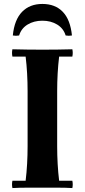

<svg xmlns="http://www.w3.org/2000/svg" viewBox="-20 -952 430 974"><path d="M43 2Q39 -17 43 -35H110Q115 -76 117.5 -120.5Q120 -165 120 -210V-490Q120 -535 117.5 -579.5Q115 -624 110 -665H43Q39 -684 43 -702Q78 -701 119.5 -700.5Q161 -700 195 -700Q230 -700 271.5 -700.5Q313 -701 347 -702Q351 -684 347 -665H280Q275 -624 272.5 -579.5Q270 -535 270 -490V-210Q270 -165 272.5 -120.5Q275 -76 280 -35H347Q351 -17 347 2Q313 0 271.5 0Q230 0 195 0Q161 0 119.5 0Q78 0 43 2ZM313 -772Q302 -808 270 -827.5Q238 -847 195 -847Q152 -847 120 -827.5Q88 -808 77 -772Q61 -769 45 -772Q53 -852 92 -892Q131 -932 195 -932Q260 -932 298.5 -892Q337 -852 345 -772Q329 -769 313 -772Z"/></svg>

Font: Poltawski Nowy
Style: Bold
Weight: 700
Designer: Adam Pótawski, Mateusz Machalski, Borys Kosmynka, Ania Wieluska
Foundry: Capitalics.wtf
Version: Version 1.001;gftools[0.9.25]